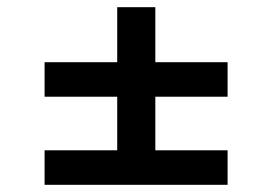

<svg xmlns="http://www.w3.org/2000/svg" viewBox="-20 -641 757 534"><path d="M412 -372V-223H613V-127H104V-223H306V-372H104V-468H306V-621H412V-468H613V-372Z"/></svg>

Font: Fz Poppins Med
Style: Regular
Weight: 500
Designer: Ninad Kale (Devanagari), Jonny Pinhorn (Latin)
Foundry: Indian Type Foundry
Version: Vit hóa bi Vntype.Com & FontZin.Com